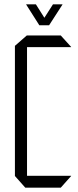

<svg xmlns="http://www.w3.org/2000/svg" viewBox="-20 -868 362 888"><path d="M97 0 49 -54V-55H309V-54L261 0ZM49 -55V-656L104 -704H105V-55ZM105 -650V-704H261L309 -651V-650ZM162 -751 101 -847V-848H146L204 -756ZM163 -751 225 -848H269V-847L207 -751Z"/></svg>

Font: Foldit Thin Light
Style: Regular
Weight: 300
Version: Version 1.003